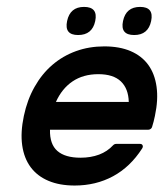

<svg xmlns="http://www.w3.org/2000/svg" viewBox="-20 -541 487 570"><path d="M289.6 -403.3Q335 -403.3 367.9 -389.2Q400.9 -375 420.2 -348.4Q439.5 -321.8 444.8 -283.4Q450.2 -245.1 439.9 -196.8Q438 -188 436 -179.9Q434.1 -171.9 431.6 -164.6Q430.7 -160.6 427.2 -158.2Q423.8 -155.8 419.9 -155.8H128.4Q127.4 -112.8 150.4 -92.8Q173.3 -72.8 219.2 -72.8Q249.5 -72.8 274.2 -82Q298.8 -91.3 315.9 -109.9Q319.8 -113.8 324.7 -113.8H396Q401.4 -113.8 403.3 -109.6Q405.3 -105.5 401.9 -100.1Q366.7 -45.4 315.7 -17.8Q264.6 9.8 201.7 9.8Q156.7 9.8 123.8 -4.2Q90.8 -18.1 71 -44.7Q51.3 -71.3 45.9 -109.6Q40.5 -147.9 50.8 -196.8Q61 -245.1 82.8 -283.4Q104.5 -321.8 135.5 -348.4Q166.5 -375 205.6 -389.2Q244.6 -403.3 289.6 -403.3ZM362.3 -238.3Q361.3 -277.8 338.9 -299.3Q316.4 -320.8 272 -320.8Q227.1 -320.8 195.3 -299.3Q163.6 -277.8 146 -238.3ZM229.5 -520.5Q271.5 -520.5 262.7 -478.5Q253.9 -437 211.9 -437Q170.4 -437 179.2 -478.5Q188 -520.5 229.5 -520.5ZM396 -520.5Q437.5 -520.5 428.7 -478.5Q419.9 -437 378.4 -437Q336.4 -437 345.2 -478.5Q354 -520.5 396 -520.5Z"/></svg>

Font: Fibel Nord
Style: Bold Italic
Weight: 700
Designer: Peter Wiegel
Foundry: Peter Wioegel
Version: Version 000.000